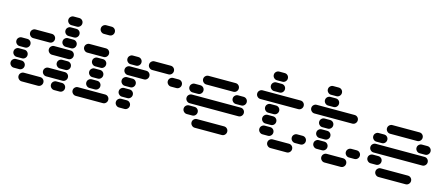

<svg xmlns="http://www.w3.org/2000/svg" viewBox="-46 -1208 3992 1715"><g transform="rotate(15 1950.0 -350.0)"><path d="M435 -50Q435 -34 447 -22Q459 -10 475 -10H525Q542 -10 553.5 -22Q565 -34 565 -50Q565 -67 553.5 -78.5Q542 -90 525 -90H475Q459 -90 447 -78.5Q435 -67 435 -50ZM135 -50Q135 -34 147 -22Q159 -10 175 -10H325Q342 -10 353.5 -22Q365 -34 365 -50Q365 -67 353.5 -78.5Q342 -90 325 -90H175Q159 -90 147 -78.5Q135 -67 135 -50ZM335 -150Q335 -134 347 -122Q359 -110 375 -110H525Q542 -110 553.5 -122Q565 -134 565 -150Q565 -167 553.5 -178.5Q542 -190 525 -190H375Q359 -190 347 -178.5Q335 -167 335 -150ZM35 -150Q35 -134 47 -122Q59 -110 75 -110H125Q142 -110 153.5 -122Q165 -134 165 -150Q165 -167 153.5 -178.5Q142 -190 125 -190H75Q59 -190 47 -178.5Q35 -167 35 -150ZM435 -250Q435 -234 447 -222Q459 -210 475 -210H525Q542 -210 553.5 -222Q565 -234 565 -250Q565 -267 553.5 -278.5Q542 -290 525 -290H475Q459 -290 447 -278.5Q435 -267 435 -250ZM35 -250Q35 -234 47 -222Q59 -210 75 -210H125Q142 -210 153.5 -222Q165 -234 165 -250Q165 -267 153.5 -278.5Q142 -290 125 -290H75Q59 -290 47 -278.5Q35 -267 35 -250ZM335 -350Q335 -334 347 -322Q359 -310 375 -310H525Q542 -310 553.5 -322Q565 -334 565 -350Q565 -367 553.5 -378.5Q542 -390 525 -390H375Q359 -390 347 -378.5Q335 -367 335 -350ZM35 -350Q35 -334 47 -322Q59 -310 75 -310H125Q142 -310 153.5 -322Q165 -334 165 -350Q165 -367 153.5 -378.5Q142 -390 125 -390H75Q59 -390 47 -378.5Q35 -367 35 -350ZM435 -450Q435 -434 447 -422Q459 -410 475 -410H525Q542 -410 553.5 -422Q565 -434 565 -450Q565 -467 553.5 -478.5Q542 -490 525 -490H475Q459 -490 447 -478.5Q435 -467 435 -450ZM135 -450Q135 -434 147 -422Q159 -410 175 -410H325Q342 -410 353.5 -422Q365 -434 365 -450Q365 -467 353.5 -478.5Q342 -490 325 -490H175Q159 -490 147 -478.5Q135 -467 135 -450ZM435 -550Q435 -534 447 -522Q459 -510 475 -510H525Q542 -510 553.5 -522Q565 -534 565 -550Q565 -567 553.5 -578.5Q542 -590 525 -590H475Q459 -590 447 -578.5Q435 -567 435 -550ZM435 -650Q435 -634 447 -622Q459 -610 475 -610H525Q542 -610 553.5 -622Q565 -634 565 -650Q565 -667 553.5 -678.5Q542 -690 525 -690H475Q459 -690 447 -678.5Q435 -667 435 -650Z M635 -50Q635 -34 647 -22Q659 -10 675 -10H925Q942 -10 953.5 -22Q965 -34 965 -50Q965 -67 953.5 -78.5Q942 -90 925 -90H675Q659 -90 647 -78.5Q635 -67 635 -50ZM735 -150Q735 -134 747 -122Q759 -110 775 -110H825Q842 -110 853.5 -122Q865 -134 865 -150Q865 -167 853.5 -178.5Q842 -190 825 -190H775Q759 -190 747 -178.5Q735 -167 735 -150ZM735 -250Q735 -234 747 -222Q759 -210 775 -210H825Q842 -210 853.5 -222Q865 -234 865 -250Q865 -267 853.5 -278.5Q842 -290 825 -290H775Q759 -290 747 -278.5Q735 -267 735 -250ZM735 -350Q735 -334 747 -322Q759 -310 775 -310H825Q842 -310 853.5 -322Q865 -334 865 -350Q865 -367 853.5 -378.5Q842 -390 825 -390H775Q759 -390 747 -378.5Q735 -367 735 -350ZM635 -450Q635 -434 647 -422Q659 -410 675 -410H825Q842 -410 853.5 -422Q865 -434 865 -450Q865 -467 853.5 -478.5Q842 -490 825 -490H675Q659 -490 647 -478.5Q635 -467 635 -450ZM735 -650Q735 -634 747 -622Q759 -610 775 -610H825Q842 -610 853.5 -622Q865 -634 865 -650Q865 -667 853.5 -678.5Q842 -690 825 -690H775Q759 -690 747 -678.5Q735 -667 735 -650Z M1035 -50Q1035 -34 1047 -22Q1059 -10 1075 -10H1125Q1142 -10 1153.5 -22Q1165 -34 1165 -50Q1165 -67 1153.5 -78.5Q1142 -90 1125 -90H1075Q1059 -90 1047 -78.5Q1035 -67 1035 -50ZM1035 -150Q1035 -134 1047 -122Q1059 -110 1075 -110H1125Q1142 -110 1153.5 -122Q1165 -134 1165 -150Q1165 -167 1153.5 -178.5Q1142 -190 1125 -190H1075Q1059 -190 1047 -178.5Q1035 -167 1035 -150ZM1035 -250Q1035 -234 1047 -222Q1059 -210 1075 -210H1125Q1142 -210 1153.5 -222Q1165 -234 1165 -250Q1165 -267 1153.5 -278.5Q1142 -290 1125 -290H1075Q1059 -290 1047 -278.5Q1035 -267 1035 -250ZM1435 -350Q1435 -334 1447 -322Q1459 -310 1475 -310H1525Q1542 -310 1553.5 -322Q1565 -334 1565 -350Q1565 -367 1553.5 -378.5Q1542 -390 1525 -390H1475Q1459 -390 1447 -378.5Q1435 -367 1435 -350ZM1035 -350Q1035 -334 1047 -322Q1059 -310 1075 -310H1225Q1242 -310 1253.5 -322Q1265 -334 1265 -350Q1265 -367 1253.5 -378.5Q1242 -390 1225 -390H1075Q1059 -390 1047 -378.5Q1035 -367 1035 -350ZM1235 -450Q1235 -434 1247 -422Q1259 -410 1275 -410H1425Q1442 -410 1453.5 -422Q1465 -434 1465 -450Q1465 -467 1453.5 -478.5Q1442 -490 1425 -490H1275Q1259 -490 1247 -478.5Q1235 -467 1235 -450ZM1035 -450Q1035 -434 1047 -422Q1059 -410 1075 -410H1125Q1142 -410 1153.5 -422Q1165 -434 1165 -450Q1165 -467 1153.5 -478.5Q1142 -490 1125 -490H1075Q1059 -490 1047 -478.5Q1035 -467 1035 -450Z M1735 -50Q1735 -34 1747 -22Q1759 -10 1775 -10H2025Q2042 -10 2053.5 -22Q2065 -34 2065 -50Q2065 -67 2053.5 -78.5Q2042 -90 2025 -90H1775Q1759 -90 1747 -78.5Q1735 -67 1735 -50ZM1635 -150Q1635 -134 1647 -122Q1659 -110 1675 -110H1725Q1742 -110 1753.5 -122Q1765 -134 1765 -150Q1765 -167 1753.5 -178.5Q1742 -190 1725 -190H1675Q1659 -190 1647 -178.5Q1635 -167 1635 -150ZM1635 -250Q1635 -234 1647 -222Q1659 -210 1675 -210H2125Q2142 -210 2153.5 -222Q2165 -234 2165 -250Q2165 -267 2153.5 -278.5Q2142 -290 2125 -290H1675Q1659 -290 1647 -278.5Q1635 -267 1635 -250ZM2035 -350Q2035 -334 2047 -322Q2059 -310 2075 -310H2125Q2142 -310 2153.5 -322Q2165 -334 2165 -350Q2165 -367 2153.5 -378.5Q2142 -390 2125 -390H2075Q2059 -390 2047 -378.5Q2035 -367 2035 -350ZM1635 -350Q1635 -334 1647 -322Q1659 -310 1675 -310H1725Q1742 -310 1753.5 -322Q1765 -334 1765 -350Q1765 -367 1753.5 -378.5Q1742 -390 1725 -390H1675Q1659 -390 1647 -378.5Q1635 -367 1635 -350ZM1735 -450Q1735 -434 1747 -422Q1759 -410 1775 -410H2025Q2042 -410 2053.5 -422Q2065 -434 2065 -450Q2065 -467 2053.5 -478.5Q2042 -490 2025 -490H1775Q1759 -490 1747 -478.5Q1735 -467 1735 -450Z M2435 -50Q2435 -34 2447 -22Q2459 -10 2475 -10H2625Q2642 -10 2653.5 -22Q2665 -34 2665 -50Q2665 -67 2653.5 -78.5Q2642 -90 2625 -90H2475Q2459 -90 2447 -78.5Q2435 -67 2435 -50ZM2635 -150Q2635 -134 2647 -122Q2659 -110 2675 -110H2725Q2742 -110 2753.5 -122Q2765 -134 2765 -150Q2765 -167 2753.5 -178.5Q2742 -190 2725 -190H2675Q2659 -190 2647 -178.5Q2635 -167 2635 -150ZM2335 -150Q2335 -134 2347 -122Q2359 -110 2375 -110H2425Q2442 -110 2453.5 -122Q2465 -134 2465 -150Q2465 -167 2453.5 -178.5Q2442 -190 2425 -190H2375Q2359 -190 2347 -178.5Q2335 -167 2335 -150ZM2335 -250Q2335 -234 2347 -222Q2359 -210 2375 -210H2425Q2442 -210 2453.5 -222Q2465 -234 2465 -250Q2465 -267 2453.5 -278.5Q2442 -290 2425 -290H2375Q2359 -290 2347 -278.5Q2335 -267 2335 -250ZM2335 -350Q2335 -334 2347 -322Q2359 -310 2375 -310H2425Q2442 -310 2453.5 -322Q2465 -334 2465 -350Q2465 -367 2453.5 -378.5Q2442 -390 2425 -390H2375Q2359 -390 2347 -378.5Q2335 -367 2335 -350ZM2235 -450Q2235 -434 2247 -422Q2259 -410 2275 -410H2625Q2642 -410 2653.5 -422Q2665 -434 2665 -450Q2665 -467 2653.5 -478.5Q2642 -490 2625 -490H2275Q2259 -490 2247 -478.5Q2235 -467 2235 -450ZM2335 -550Q2335 -534 2347 -522Q2359 -510 2375 -510H2425Q2442 -510 2453.5 -522Q2465 -534 2465 -550Q2465 -567 2453.5 -578.5Q2442 -590 2425 -590H2375Q2359 -590 2347 -578.5Q2335 -567 2335 -550ZM2335 -650Q2335 -634 2347 -622Q2359 -610 2375 -610H2425Q2442 -610 2453.5 -622Q2465 -634 2465 -650Q2465 -667 2453.5 -678.5Q2442 -690 2425 -690H2375Q2359 -690 2347 -678.5Q2335 -667 2335 -650Z M2935 -50Q2935 -34 2947 -22Q2959 -10 2975 -10H3125Q3142 -10 3153.5 -22Q3165 -34 3165 -50Q3165 -67 3153.5 -78.5Q3142 -90 3125 -90H2975Q2959 -90 2947 -78.5Q2935 -67 2935 -50ZM3135 -150Q3135 -134 3147 -122Q3159 -110 3175 -110H3225Q3242 -110 3253.5 -122Q3265 -134 3265 -150Q3265 -167 3253.5 -178.5Q3242 -190 3225 -190H3175Q3159 -190 3147 -178.5Q3135 -167 3135 -150ZM2835 -150Q2835 -134 2847 -122Q2859 -110 2875 -110H2925Q2942 -110 2953.5 -122Q2965 -134 2965 -150Q2965 -167 2953.5 -178.5Q2942 -190 2925 -190H2875Q2859 -190 2847 -178.5Q2835 -167 2835 -150ZM2835 -250Q2835 -234 2847 -222Q2859 -210 2875 -210H2925Q2942 -210 2953.5 -222Q2965 -234 2965 -250Q2965 -267 2953.5 -278.5Q2942 -290 2925 -290H2875Q2859 -290 2847 -278.5Q2835 -267 2835 -250ZM2835 -350Q2835 -334 2847 -322Q2859 -310 2875 -310H2925Q2942 -310 2953.5 -322Q2965 -334 2965 -350Q2965 -367 2953.5 -378.5Q2942 -390 2925 -390H2875Q2859 -390 2847 -378.5Q2835 -367 2835 -350ZM2735 -450Q2735 -434 2747 -422Q2759 -410 2775 -410H3125Q3142 -410 3153.5 -422Q3165 -434 3165 -450Q3165 -467 3153.5 -478.5Q3142 -490 3125 -490H2775Q2759 -490 2747 -478.5Q2735 -467 2735 -450ZM2835 -550Q2835 -534 2847 -522Q2859 -510 2875 -510H2925Q2942 -510 2953.5 -522Q2965 -534 2965 -550Q2965 -567 2953.5 -578.5Q2942 -590 2925 -590H2875Q2859 -590 2847 -578.5Q2835 -567 2835 -550ZM2835 -650Q2835 -634 2847 -622Q2859 -610 2875 -610H2925Q2942 -610 2953.5 -622Q2965 -634 2965 -650Q2965 -667 2953.5 -678.5Q2942 -690 2925 -690H2875Q2859 -690 2847 -678.5Q2835 -667 2835 -650Z M3435 -50Q3435 -34 3447 -22Q3459 -10 3475 -10H3725Q3742 -10 3753.5 -22Q3765 -34 3765 -50Q3765 -67 3753.5 -78.5Q3742 -90 3725 -90H3475Q3459 -90 3447 -78.5Q3435 -67 3435 -50ZM3335 -150Q3335 -134 3347 -122Q3359 -110 3375 -110H3425Q3442 -110 3453.5 -122Q3465 -134 3465 -150Q3465 -167 3453.5 -178.5Q3442 -190 3425 -190H3375Q3359 -190 3347 -178.5Q3335 -167 3335 -150ZM3335 -250Q3335 -234 3347 -222Q3359 -210 3375 -210H3825Q3842 -210 3853.5 -222Q3865 -234 3865 -250Q3865 -267 3853.5 -278.5Q3842 -290 3825 -290H3375Q3359 -290 3347 -278.5Q3335 -267 3335 -250ZM3735 -350Q3735 -334 3747 -322Q3759 -310 3775 -310H3825Q3842 -310 3853.5 -322Q3865 -334 3865 -350Q3865 -367 3853.5 -378.5Q3842 -390 3825 -390H3775Q3759 -390 3747 -378.5Q3735 -367 3735 -350ZM3335 -350Q3335 -334 3347 -322Q3359 -310 3375 -310H3425Q3442 -310 3453.5 -322Q3465 -334 3465 -350Q3465 -367 3453.5 -378.5Q3442 -390 3425 -390H3375Q3359 -390 3347 -378.5Q3335 -367 3335 -350ZM3435 -450Q3435 -434 3447 -422Q3459 -410 3475 -410H3725Q3742 -410 3753.5 -422Q3765 -434 3765 -450Q3765 -467 3753.5 -478.5Q3742 -490 3725 -490H3475Q3459 -490 3447 -478.5Q3435 -467 3435 -450Z"/></g></svg>

Font: Matrix Sans Raster
Style: Regular
Weight: 400
Designer: Brad Neil
Version: Version 1.100